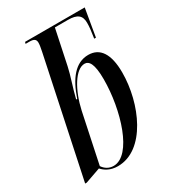

<svg xmlns="http://www.w3.org/2000/svg" viewBox="-188 -855 852 959"><g transform="rotate(-30 238.0 -375.0)"><path d="M205 10C363 10 457 -207 457 -385C457 -493 420 -546 353 -546C278 -546 229 -481 196 -383H190C205 -445 226 -500 236 -548L278 -748H353C407 -748 429 -730 429 -688C429 -666 427 -645 420 -601H430L457 -760H113L110 -750H132C159 -750 169 -742 169 -723C169 -711 166 -695 162 -675L19 3H28L116 -28C134 -8 162 10 205 10ZM187 -2C160 -2 139 -16 126 -36L186 -321C209 -426 262 -517 315 -517C340 -517 360 -493 360 -402C360 -226 292 -2 187 -2Z"/></g></svg>

Font: Noto Serif Display ExtraCondensed Medium
Style: Italic
Weight: 500
Width: 2
Italic angle: -12°
Designer: Monotype Design Team
Foundry: Monotype Imaging Inc.
Version: Version 2.009